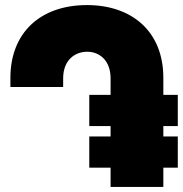

<svg xmlns="http://www.w3.org/2000/svg" viewBox="-20 -737 721 757"><path d="M323 -717C137 -717 21 -606 21 -430V-394H229V-428C229 -501 276 -533 324 -533C370 -533 416 -501 416 -428V-363H332V-240H416V-199H332V-76H416V0H624V-76H681V-199H624V-240H681V-363H624V-430C624 -615 498 -717 323 -717Z"/></svg>

Font: Fixel Display Black
Style: Regular
Weight: 900
Designer: AlfaBravo + MacPaw
Foundry: Kyrylo Tkachov, Marchela Mozhyna, Serhii Makarenko, Maria Weinstein, Zakhar Kryvoshyya
Version: Version 1.211